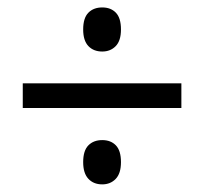

<svg xmlns="http://www.w3.org/2000/svg" viewBox="-20 -605 540 506"><path d="M40 -320.3V-385.3H458V-320.3ZM249.5 -119.1Q226.6 -119.1 212.9 -133.8Q199.2 -148.4 199.2 -177.7Q199.2 -208 212.9 -221.9Q226.6 -235.8 249.5 -235.8Q272 -235.8 285.4 -221.9Q298.8 -208 298.8 -177.7Q298.8 -147.9 284.9 -133.5Q271 -119.1 249.5 -119.1ZM249.5 -469.2Q226.6 -469.2 212.9 -483.6Q199.2 -498 199.2 -527.3Q199.2 -557.6 212.9 -571.5Q226.6 -585.4 249.5 -585.4Q272 -585.4 285.4 -571.5Q298.8 -557.6 298.8 -527.3Q298.8 -497.6 284.9 -483.4Q271 -469.2 249.5 -469.2Z"/></svg>

Font: Open Sans SemiCondensed
Style: Regular
Weight: 400
Width: 4
Designer: Monotype Design Team
Foundry: Monotype Imaging Inc.
Version: Version 3.000